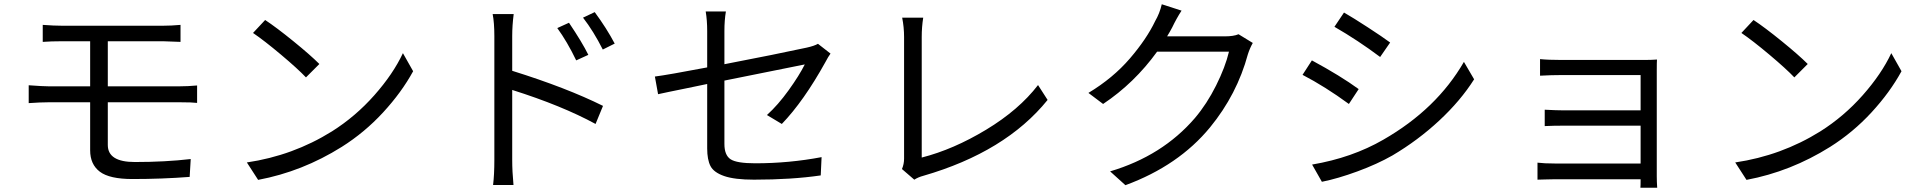

<svg xmlns="http://www.w3.org/2000/svg" viewBox="-20 -827 9040 903"><path d="M181 -710Q235 -706 271 -706H747Q785 -706 829 -710V-630Q757 -633 747 -633H487V-421H824Q863 -421 907 -425V-343Q884 -346 826 -346H487V-145Q487 -65 614 -65Q757 -65 877 -79L872 5Q742 15 603 15Q495 15 449.5 -19.5Q404 -54 404 -120V-346H209Q171 -346 115 -342V-426Q183 -421 209 -421H404V-633H271Q221 -633 181 -630Z M1227 -733Q1280 -698 1360 -633Q1440 -568 1482 -526L1419 -463Q1380 -504 1301.5 -570Q1223 -636 1170 -672ZM1141 -63Q1358 -95 1541 -209Q1652 -279 1740.5 -379Q1829 -479 1875 -577L1923 -492Q1869 -393 1782 -298.5Q1695 -204 1587 -136Q1402 -20 1194 19Z M2656 -720Q2718 -628 2747 -569L2690 -543Q2647 -632 2601 -695ZM2777 -770Q2833 -694 2871 -622L2815 -594Q2771 -681 2722 -744ZM2305 -75V-657Q2305 -720 2297 -761H2396Q2389 -707 2389 -657V-494Q2645 -414 2816 -329L2781 -244Q2623 -330 2389 -404V-75Q2389 -21 2395 43H2299Q2305 -5 2305 -75Z M3306 -129V-432Q3269 -424 3214.5 -413Q3160 -402 3126.5 -395Q3093 -388 3075 -384L3060 -467Q3122 -475 3306 -510V-681Q3306 -732 3299 -773H3394Q3387 -732 3387 -681V-525Q3631 -572 3774 -603Q3810 -611 3827 -621L3886 -575Q3875 -560 3862 -535Q3760 -351 3657 -244L3587 -286Q3639 -333 3689 -402.5Q3739 -472 3765 -524Q3732 -518 3387 -448V-150Q3387 -97 3416 -78Q3445 -59 3532 -59Q3691 -59 3844 -88L3840 -2Q3703 18 3526 18Q3435 18 3386 1Q3337 -16 3321.5 -46Q3306 -76 3306 -129Z M4222 -32Q4232 -55 4232 -81V-653Q4232 -699 4223 -744H4322Q4315 -700 4315 -653V-86Q4464 -124 4618 -217Q4772 -310 4862 -427L4907 -357Q4709 -112 4322 0Q4299 6 4280 18Z M5537 -777Q5513 -740 5493 -698Q5482 -677 5469 -656H5740Q5782 -656 5805 -666L5872 -625Q5858 -600 5849 -572Q5798 -383 5671 -228Q5523 -48 5273 44L5201 -21Q5447 -94 5600 -272Q5656 -338 5699.5 -425Q5743 -512 5760 -584H5422Q5315 -436 5168 -338L5099 -390Q5215 -460 5294 -552Q5373 -644 5413 -728Q5434 -764 5444 -807Z M6301 -768Q6343 -744 6413 -698.5Q6483 -653 6518 -627L6471 -559Q6367 -637 6256 -701ZM6151 -53Q6339 -85 6486 -170Q6737 -314 6865 -536L6913 -454Q6849 -353 6749 -260Q6649 -167 6529 -96Q6457 -55 6364.5 -21Q6272 13 6197 28ZM6150 -543Q6285 -470 6370 -408L6324 -338Q6212 -420 6106 -475Z M7223 -549Q7261 -545 7325 -545H7712Q7747 -545 7773 -547Q7772 -536 7772 -496V2Q7772 28 7774 56H7695Q7696 47 7696 16H7294Q7276 16 7246.5 17Q7217 18 7211 18V-62Q7243 -58 7293 -58H7696V-236H7335Q7285 -236 7245 -234V-311Q7302 -308 7334 -308H7696V-474H7325Q7277 -474 7223 -471Z M8227 -733Q8280 -698 8360 -633Q8440 -568 8482 -526L8419 -463Q8380 -504 8301.5 -570Q8223 -636 8170 -672ZM8141 -63Q8358 -95 8541 -209Q8652 -279 8740.5 -379Q8829 -479 8875 -577L8923 -492Q8869 -393 8782 -298.5Q8695 -204 8587 -136Q8402 -20 8194 19Z"/></svg>

Font: Noto Sans SC
Style: Regular
Weight: 400
Designer: Ryoko NISHIZUKA  (kana, bopomofo & ideographs); Paul D. Hunt (Latin, Greek & Cyrillic); Sandoll Communications , Soo-you
Foundry: Adobe
Version: Version 2.002;hotconv 1.0.116;makeotfexe 2.5.65601